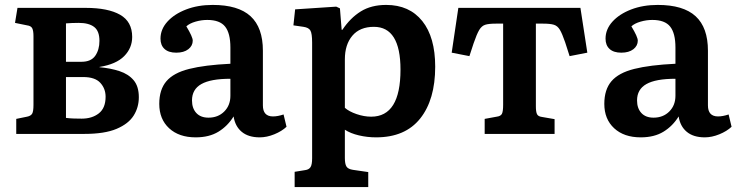

<svg xmlns="http://www.w3.org/2000/svg" viewBox="-20 -544 2994 780"><path d="M46 0V-61L90 -70Q105 -73 110.5 -82Q116 -91 116 -118V-397Q116 -419 111 -429Q106 -439 90 -441L41 -451L51 -512H328Q419 -512 468 -484Q517 -456 517 -394Q517 -349 484.5 -316Q452 -283 384 -272V-271Q429 -267 465.5 -255Q502 -243 523 -218Q544 -193 544 -149Q544 -108 523 -74.5Q502 -41 453.5 -20.5Q405 0 323 0ZM248 -293H311Q350 -293 367 -317.5Q384 -342 384 -378Q384 -418 362.5 -434.5Q341 -451 300 -451Q287 -451 273 -450.5Q259 -450 248 -449ZM312 -62Q354 -62 381.5 -83.5Q409 -105 409 -151Q409 -184 387.5 -207.5Q366 -231 318 -231H248V-65Q264 -63 280.5 -62.5Q297 -62 312 -62Z M775 14Q707 14 667 -23Q627 -60 627 -122Q627 -180 656 -214Q685 -248 748.5 -264Q812 -280 916 -285V-351Q916 -409 894.5 -436Q873 -463 822 -463Q798 -463 774 -456Q750 -449 737 -437Q763 -394 763 -379Q763 -358 745 -344Q727 -330 696 -330Q665 -330 648.5 -345Q632 -360 632 -387Q632 -425 660 -456Q688 -487 736 -505.5Q784 -524 844 -524Q948 -524 998 -478Q1048 -432 1048 -338V-116Q1048 -71 1089 -71Q1108 -71 1132 -79L1144 -29Q1125 -11 1094.5 1.5Q1064 14 1035 14Q989 14 962 -8.5Q935 -31 929 -71Q905 -32 867.5 -9Q830 14 775 14ZM827 -66Q866 -66 891 -91Q916 -116 916 -155V-224Q836 -224 798 -202.5Q760 -181 760 -136Q760 -104 777.5 -85Q795 -66 827 -66Z M1177 216V154L1220 147Q1235 145 1241.5 135Q1248 125 1248 99V-371Q1248 -408 1241 -420Q1234 -432 1213 -435L1172 -441L1179 -506L1346 -517L1361 -510L1368 -423H1371Q1403 -471 1445.5 -497.5Q1488 -524 1549 -524Q1643 -524 1695.5 -458.5Q1748 -393 1748 -273Q1748 -139 1687 -62.5Q1626 14 1508 14Q1472 14 1438 6Q1404 -2 1381 -17V98Q1381 122 1387.5 132.5Q1394 143 1414 146L1476 155V216ZM1488 -70Q1607 -70 1607 -261Q1607 -435 1499 -435Q1442 -435 1411.5 -399Q1381 -363 1381 -303V-106Q1398 -91 1428.5 -80.5Q1459 -70 1488 -70Z M1949 0V-61L1998 -70Q2014 -72 2019 -81.5Q2024 -91 2024 -118V-448H1995Q1966 -448 1951.5 -443.5Q1937 -439 1927 -422.5Q1917 -406 1904 -368L1887 -316L1815 -330L1842 -512H2338L2366 -330L2294 -316L2276 -372Q2264 -407 2254.5 -423Q2245 -439 2230 -443.5Q2215 -448 2186 -448H2157V-112Q2157 -90 2161.5 -80.5Q2166 -71 2181 -69L2233 -60V0Z M2583 14Q2515 14 2475 -23Q2435 -60 2435 -122Q2435 -180 2464 -214Q2493 -248 2556.5 -264Q2620 -280 2724 -285V-351Q2724 -409 2702.5 -436Q2681 -463 2630 -463Q2606 -463 2582 -456Q2558 -449 2545 -437Q2571 -394 2571 -379Q2571 -358 2553 -344Q2535 -330 2504 -330Q2473 -330 2456.5 -345Q2440 -360 2440 -387Q2440 -425 2468 -456Q2496 -487 2544 -505.5Q2592 -524 2652 -524Q2756 -524 2806 -478Q2856 -432 2856 -338V-116Q2856 -71 2897 -71Q2916 -71 2940 -79L2952 -29Q2933 -11 2902.5 1.5Q2872 14 2843 14Q2797 14 2770 -8.5Q2743 -31 2737 -71Q2713 -32 2675.5 -9Q2638 14 2583 14ZM2635 -66Q2674 -66 2699 -91Q2724 -116 2724 -155V-224Q2644 -224 2606 -202.5Q2568 -181 2568 -136Q2568 -104 2585.5 -85Q2603 -66 2635 -66Z"/></svg>

Font: Literata 12pt SemiBold
Style: Regular
Weight: 600
Designer: Latin by Veronika Burian and Jose Scaglione. Greek by Irene Vlachou. Cyrillic by Vera Evstafieva.
Foundry: TypeTogether
Version: Version 3.002